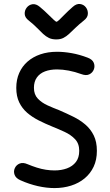

<svg xmlns="http://www.w3.org/2000/svg" viewBox="-20 -952 561 979"><path d="M120 -115Q97 -125 80 -118Q63 -111 55.5 -94.5Q48 -78 54.5 -60.5Q61 -43 84 -33Q106 -23 128.5 -15.5Q151 -8 173 -3Q195 2 216.5 4.5Q238 7 258 7Q303 7 342.5 -5.5Q382 -18 411.5 -42.5Q441 -67 457.5 -102Q474 -137 474 -183Q474 -229 458 -261.5Q442 -294 415 -317Q388 -340 353.5 -357Q319 -374 282 -390Q253 -401 223 -414.5Q193 -428 173 -449Q153 -470 153 -504Q153 -536 168 -557Q183 -578 209.5 -588Q236 -598 271 -598Q299 -598 330.5 -592Q362 -586 395 -574Q419 -565 435.5 -573Q452 -581 458.5 -598Q465 -615 458 -632Q451 -649 427 -658Q385 -674 345.5 -681Q306 -688 271 -688Q224 -688 186 -675Q148 -662 120.5 -638Q93 -614 78 -580Q63 -546 63 -504Q63 -461 78 -430Q93 -399 118.5 -377Q144 -355 177.5 -338Q211 -321 248 -306Q278 -294 309.5 -279.5Q341 -265 362.5 -242.5Q384 -220 384 -183Q384 -148 367 -126Q350 -104 321.5 -93.5Q293 -83 258 -83Q237 -83 214 -86.5Q191 -90 167.5 -97.5Q144 -105 120 -115ZM407 -847Q427 -862 428 -881Q429 -900 418 -914.5Q407 -929 388.5 -931.5Q370 -934 351 -917Q326 -895 309 -877.5Q292 -860 282 -850.5Q272 -841 267 -841Q264 -842 253 -852Q242 -862 224.5 -879.5Q207 -897 183 -917Q164 -933 146 -930.5Q128 -928 116.5 -913.5Q105 -899 106 -880.5Q107 -862 127 -847Q152 -827 169 -809.5Q186 -792 200 -779Q214 -766 229.5 -758.5Q245 -751 267 -751Q288 -751 303 -758.5Q318 -766 332 -779Q346 -792 364 -809.5Q382 -827 407 -847Z"/></svg>

Font: Tilt Neon
Style: Regular
Weight: 400
Designer: Andy Clymer
Foundry: Andy Clymer
Version: Version 1.000